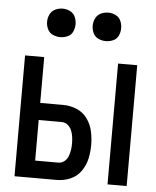

<svg xmlns="http://www.w3.org/2000/svg" viewBox="-53 -793 682 839"><g transform="rotate(5 288.0 -374.0)"><path d="M450 0H534V-530H450ZM42 0H227Q258 0 286.5 -12Q315 -24 333 -49.5Q351 -75 357.5 -104.5Q364 -134 364 -165Q364 -195 357.5 -225Q351 -255 333 -280Q315 -305 286.5 -317Q258 -329 227 -329H126V-530H42ZM126 -76V-254H227Q242 -254 253.5 -244.5Q265 -235 270.5 -221.5Q276 -208 278 -193.5Q280 -179 280 -165Q280 -150 278 -136Q276 -122 270.5 -108Q265 -94 253.5 -85Q242 -76 227 -76ZM188 -623Q205 -623 220.5 -630Q236 -637 243 -652.5Q250 -668 250 -685Q250 -702 243 -717.5Q236 -733 220.5 -740.5Q205 -748 188 -748Q171 -748 155.5 -740.5Q140 -733 132.5 -717.5Q125 -702 125 -685Q125 -668 132.5 -652.5Q140 -637 155.5 -630Q171 -623 188 -623ZM388 -623Q405 -623 420.5 -630Q436 -637 443 -652.5Q450 -668 450 -685Q450 -702 443 -717.5Q436 -733 420.5 -740.5Q405 -748 388 -748Q371 -748 355.5 -740.5Q340 -733 332.5 -717.5Q325 -702 325 -685Q325 -668 332.5 -652.5Q340 -637 355.5 -630Q371 -623 388 -623Z"/></g></svg>

Font: Iosevka SS01 Extended
Style: Regular
Weight: 400
Width: 7
Monospace: yes
Designer: Belleve Invis
Foundry: Belleve Invis
Version: Version 3.4.7; ttfautohint (v1.8.3)